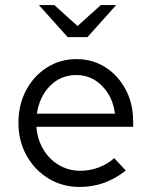

<svg xmlns="http://www.w3.org/2000/svg" viewBox="-20 -730 597 760"><path d="M295 10Q227 10 172 -23.5Q117 -57 85 -114.5Q53 -172 53 -244Q53 -316 83.5 -373Q114 -430 166 -463Q218 -496 283 -496Q347 -496 397.5 -463.5Q448 -431 477.5 -375.5Q507 -320 507 -250V-228H124Q128 -178 151.5 -138.5Q175 -99 213.5 -76.5Q252 -54 298 -54Q336 -54 371.5 -67.5Q407 -81 432 -104L478 -55Q436 -22 391 -6Q346 10 295 10ZM126 -280H435Q427 -346 384.5 -389.5Q342 -433 282 -433Q221 -433 178.5 -390.5Q136 -348 126 -280ZM195 -710 287 -627 379 -710H440L326 -583H248L134 -710Z"/></svg>

Font: Red Hat Text VF
Style: Regular
Weight: 400
Designer: Pentagram, MCKL
Foundry: Pentagram, MCKL
Version: Version 1.023